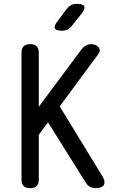

<svg xmlns="http://www.w3.org/2000/svg" viewBox="-20 -970 640 1000"><path d="M182 -35Q182 -12 171 -1Q160 10 137 10Q114 10 103 -1Q92 -12 92 -35V-695Q92 -718 103 -729Q114 -740 137 -740Q160 -740 171 -729Q182 -718 182 -695V-414L404 -712Q415 -726 428 -733Q441 -740 455 -740Q464 -740 474.5 -736.5Q485 -733 492 -726Q499 -719 499.5 -708.5Q500 -698 489 -684L291 -416L514 -51Q523 -36 524 -24.5Q525 -13 520 -5.5Q515 2 504.5 6Q494 10 480 10Q461 10 448 2.5Q435 -5 426 -20L230 -333L182 -268ZM303 -810Q272 -810 266 -822Q260 -834 279 -859L328 -924Q338 -937 350.5 -943.5Q363 -950 380 -950Q412 -950 418.5 -937.5Q425 -925 405 -899L353 -834Q343 -822 331 -816Q319 -810 303 -810Z"/></svg>

Font: Maple Mono Normal
Style: Regular
Weight: 400
Monospace: yes
Designer: subframe7536
Version: Version 7.000